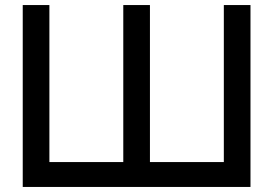

<svg xmlns="http://www.w3.org/2000/svg" viewBox="-20 -740 1082 760"><path d="M70 0H971.5V-720H866V-98.5H573.5V-720H468V-98.5H175.5V-720H70Z"/></svg>

Font: Vela Sans SemBd
Style: Regular
Weight: 600
Designer: Principal design: Mikhail Sharanda - project Manrope.
Design modification: Ravid Balaliev
Foundry: Mikhail Sharanda
Version: Version 1.001